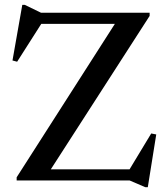

<svg xmlns="http://www.w3.org/2000/svg" viewBox="-20 -737 682 784"><path d="M591 -685V-672L175.5 -27L143.5 -45.5H509L597.5 -192L618 -188L583.5 27.5H573.5L509.5 0H48V-13L461.5 -659L514.5 -639.5H148.5L50 -485L31 -490L71 -717H81.5L147.5 -685Z"/></svg>

Font: Newsreader 36pt Medium
Style: Regular
Weight: 500
Designer: Hugues Gentile
Foundry: Production Type
Version: Version 1.003